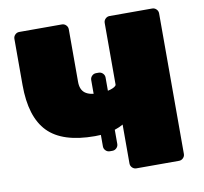

<svg xmlns="http://www.w3.org/2000/svg" viewBox="-78 -784 923 869"><g transform="rotate(-10 383.5 -350.0)"><path d="M480 0Q469 0 461 -8Q453 -16 453 -27V-206Q436 -196 415.5 -189.5Q395 -183 371.5 -179.5Q348 -176 321 -176Q172 -176 105 -245Q38 -314 38 -461V-673Q38 -684 46 -692Q54 -700 65 -700H261Q272 -700 280 -692Q288 -684 288 -673V-431Q288 -396 308.5 -380Q329 -364 375 -364Q388 -364 401.5 -366Q415 -368 426.5 -371.5Q438 -375 445.5 -380Q453 -385 453 -390V-673Q453 -684 461 -692Q469 -700 480 -700H676Q687 -700 695 -692Q703 -684 703 -673V-27Q703 -16 695 -8Q687 0 676 0ZM375 -97Q364 -97 356 -105Q348 -113 348 -124V-429Q348 -440 356 -448Q364 -456 375 -456H387Q398 -456 406 -448Q414 -440 414 -429V-124Q414 -113 406 -105Q398 -97 387 -97Z"/></g></svg>

Font: Rubik Light Black
Style: Regular
Weight: 900
Version: Version 2.104